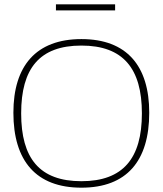

<svg xmlns="http://www.w3.org/2000/svg" viewBox="-20 -860 753 889"><path d="M357 9C147 9 42 -115 42 -338C42 -555 147 -679 357 -679C567 -679 671 -555 671 -338C671 -115 567 9 357 9ZM78 -335C78 -127 163 -21 357 -21C550 -21 637 -127 637 -335C637 -543 550 -649 357 -649C163 -649 78 -543 78 -335ZM239 -812H513V-840H239Z"/></svg>

Font: LT Wave Text Thin
Style: Regular
Weight: 100
Designer: Daniel Lyons
Version: Version 2.5 (Glyphs App)